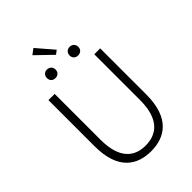

<svg xmlns="http://www.w3.org/2000/svg" viewBox="-302 -1174 1309 1309"><g transform="rotate(-45 352.5 -520.0)"><path d="M352 13C483 13 602 -55 602 -285V-729H545V-288C545 -98 455 -41 352 -41C251 -41 163 -98 163 -288V-729H103V-285C103 -55 221 13 352 13ZM386 -932 282 -1053 242 -1023 358 -911ZM243 -801C267 -801 285 -817 285 -842C285 -867 267 -884 243 -884C219 -884 202 -867 202 -842C202 -817 219 -801 243 -801ZM462 -801C486 -801 504 -817 504 -842C504 -867 486 -884 462 -884C438 -884 420 -867 420 -842C420 -817 438 -801 462 -801Z"/></g></svg>

Font: Genne Gothic Light
Style: Regular
Weight: 300
Designer: Ryoko NISHIZUKA (kana & ideographs); Paul D. Hunt (Latin, Greek & Cyrillic); Wenlong ZHANG (bopomofo); Sandoll Communica
Foundry: Adobe Systems Incorporated
Version: Version 1.004;PS 1.004;hotconv 16.6.51;makeotf.lib2.5.65220